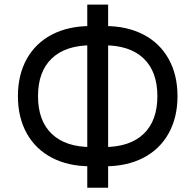

<svg xmlns="http://www.w3.org/2000/svg" viewBox="-20 -791 868 853"><path d="M59.6 -363.8Q59.6 -458.5 98.9 -529.1Q138.2 -599.6 210.9 -637.5Q283.7 -675.3 382.3 -675.3H445.8Q544.4 -675.3 617.2 -637.5Q689.9 -599.6 729.2 -529.1Q768.6 -458.5 768.6 -363.8Q768.6 -269 729.2 -198.5Q689.9 -127.9 617.2 -90.1Q544.4 -52.2 445.8 -52.2H382.3Q283.7 -52.2 210.9 -90.1Q138.2 -127.9 98.9 -198.5Q59.6 -269 59.6 -363.8ZM679.2 -363.8Q679.2 -473.1 617.9 -531.5Q556.6 -589.8 441.9 -589.8H386.2Q271.5 -589.8 210.2 -531.5Q148.9 -473.1 148.9 -363.8Q148.9 -254.4 210.2 -196Q271.5 -137.7 386.2 -137.7H441.9Q556.6 -137.7 617.9 -196Q679.2 -254.4 679.2 -363.8ZM367.7 -770.5H460.4V43H367.7Z"/></svg>

Font: Inter RS Variable
Style: Regular
Weight: 400
Designer: Rasmus Andersson (customised by Maria Ramos and Noel Pretorius)
Foundry: rsms
Version: Version 3.001;Glyphs 3.2.3 (3260)